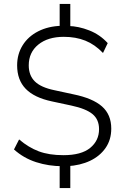

<svg xmlns="http://www.w3.org/2000/svg" viewBox="-20 -840 640 975"><path d="M283 115V-11L298 4Q227 4 163.5 -16.5Q100 -37 51 -81L77 -132Q125 -91 177 -71.5Q229 -52 302 -52Q393 -52 438 -89Q483 -126 483 -184Q483 -233 450 -260.5Q417 -288 342 -304L244 -325Q154 -344 110.5 -389Q67 -434 67 -508Q67 -565 95 -610Q123 -655 174 -681Q225 -707 292 -709L283 -696V-820H337V-696L327 -708Q379 -707 433.5 -685.5Q488 -664 527 -621L503 -571Q462 -614 413.5 -633.5Q365 -653 304 -653Q223 -653 174.5 -613.5Q126 -574 126 -508Q126 -457 157 -426.5Q188 -396 256 -382L353 -361Q451 -341 498 -299.5Q545 -258 545 -187Q545 -130 516 -88.5Q487 -47 437.5 -23.5Q388 0 322 4L337 -12V115Z"/></svg>

Font: Mulish ExtraLight Light
Style: Regular
Weight: 300
Version: Version 3.603